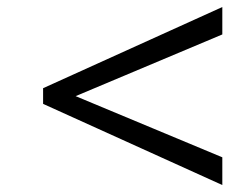

<svg xmlns="http://www.w3.org/2000/svg" viewBox="-20 -517 660 544"><path d="M609.9 -497.1V-419.4L194.3 -244.6L609.9 -71.3V7.3L102.1 -222.7V-267.1Z"/></svg>

Font: RaghuMalayalamSans
Style: Regular
Weight: 400
Designer: Prof. R.K.Joshi and Rajith Kumar K. M.
Foundry: Centre for Development of Advanced Computing (C-DAC) Mumbai, (formerly NCST), Swathanthra Malayalam Computing (http://sm
Version: Version 2.2.0+20221109